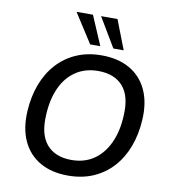

<svg xmlns="http://www.w3.org/2000/svg" viewBox="-99 -1023 993 1117"><g transform="rotate(10 397.0 -464.5)"><path d="M378 9Q281 9 212.5 -30Q144 -69 109.5 -143Q75 -217 81 -320Q86 -407 113.5 -479.5Q141 -552 189 -604.5Q237 -657 303 -685.5Q369 -714 451 -714Q548 -714 616.5 -675Q685 -636 719.5 -562.5Q754 -489 748 -386Q743 -298 715.5 -225.5Q688 -153 640 -100.5Q592 -48 526 -19.5Q460 9 378 9ZM381 -84Q459 -84 514.5 -122.5Q570 -161 601.5 -230Q633 -299 637 -390Q644 -506 593.5 -563.5Q543 -621 447 -621Q370 -621 314 -583Q258 -545 227 -476.5Q196 -408 192 -316Q185 -200 235.5 -142Q286 -84 381 -84ZM510 -765 407 -938H504L571 -765ZM373 -765 262 -938H359L433 -765Z"/></g></svg>

Font: Nunito Sans 10pt SemiBold
Style: Italic
Weight: 600
Italic angle: -9°
Designer: Vernon Adams
Foundry: Vernon Adams
Version: Version 3.101;gftools[0.9.27]